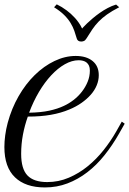

<svg xmlns="http://www.w3.org/2000/svg" viewBox="-37 -842 586 872"><path d="M167 9.3Q78.6 9.3 30.8 -36.9Q-17.1 -83 -17.1 -174.3Q-17.1 -199.2 -13.4 -227.1Q-9.8 -254.9 -2 -284.2Q15.6 -349.6 47.6 -405.3Q79.6 -460.9 121.1 -501.5Q162.6 -542 210.4 -564.9Q258.3 -587.9 306.6 -587.9Q355.5 -587.9 383.5 -564.9Q411.6 -542 411.6 -500.5Q411.6 -477.1 402.3 -454.6Q393.1 -432.1 375.5 -412.1Q357.9 -392.1 333.3 -374.8Q308.6 -357.4 277.8 -344.7Q239.7 -328.6 193.8 -320.6Q147.9 -312.5 89.4 -312.5Q75.2 -272.9 67.1 -230.2Q59.1 -187.5 59.1 -143.1Q59.1 -75.2 87.6 -45.2Q116.2 -15.1 177.7 -15.1Q229 -15.1 275.4 -34.9Q321.8 -54.7 361.3 -86.9Q400.9 -119.1 433.6 -160.4Q466.3 -201.7 490.7 -244.6L516.1 -289.6L529.3 -280.3L503.9 -235.4Q473.6 -182.1 437.7 -137.2Q401.9 -92.3 359.6 -59.8Q317.4 -27.3 269.3 -9Q221.2 9.3 167 9.3ZM320.3 -568.4Q289.6 -568.4 257.6 -550.3Q225.6 -532.2 195.8 -500.2Q166 -468.3 140.1 -424.8Q114.3 -381.3 95.2 -330.1Q148.9 -331.1 187 -339.4Q225.1 -347.7 253.4 -361.3Q275.9 -371.6 297.1 -387.9Q318.4 -404.3 334.7 -425.3Q351.1 -446.3 361.1 -470.7Q371.1 -495.1 371.1 -521.5Q371.1 -534.7 367.2 -543.5Q363.3 -552.2 356.4 -557.9Q349.6 -563.5 340.3 -565.9Q331.1 -568.4 320.3 -568.4ZM355.5 -667Q350.1 -658.2 344 -655.8Q337.9 -653.3 332 -653.3Q315.4 -653.3 311.5 -667.5Q306.6 -684.6 300.5 -702.1Q294.4 -719.7 283.4 -737.8Q272.5 -755.9 254.6 -773.7Q236.8 -791.5 208.5 -809.1Q209 -809.1 210.7 -811.3Q212.4 -813.5 214.8 -815.9Q217.3 -818.8 220.7 -822.3Q244.1 -811 265.6 -794.9Q274.9 -788.1 284.7 -779.3Q294.4 -770.5 303.7 -760.3Q313 -750 321.3 -738Q329.6 -726.1 335.9 -712.4Q335.9 -712.4 341.8 -719Q347.7 -725.6 358.4 -735.8Q369.1 -746.1 383.8 -758.5Q398.4 -771 415.8 -783.2Q433.1 -795.4 451.9 -805.4Q470.7 -815.4 490.2 -821.3Q491.2 -820.3 492.7 -819.3Q495.6 -816.4 497.6 -814.9L504.4 -809.1Q471.2 -792 449.2 -776.4Q427.2 -760.7 411.1 -744.1Q395 -727.5 382.3 -708.7Q369.6 -689.9 355.5 -667Z"/></svg>

Font: Petit Formal Script
Style: Regular
Weight: 400
Version: Version 1.001; ttfautohint (v0.8) -G 200 -r 50